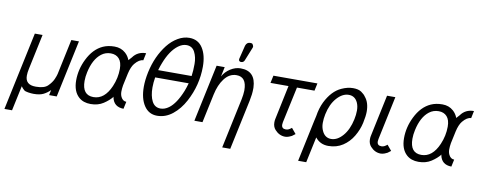

<svg xmlns="http://www.w3.org/2000/svg" viewBox="-76 -1159 4346 1733"><g transform="rotate(10 2097.0 -292.5)"><path d="M135.3 -36.1 86.4 192.9H16.6L168.9 -524.4H239.7L171.4 -202.1Q163.6 -166.5 163.6 -138.2Q163.6 -54.2 258.3 -54.2Q258.3 -54.2 261.7 -54.2Q336.4 -54.2 368.7 -85.4Q402.8 -118.7 417.2 -151.9Q431.6 -185.1 435.1 -202.1L503.4 -524.4H573.2L461.9 0H392.1L402.3 -47.9Q375.5 -21 342 -3.9Q308.6 13.2 252 13.2Q230.5 13.2 201.9 8.8Q173.3 4.4 164.1 -3.9Q146.5 -18.6 135.3 -36.1Z M685.1 -182.1Q685.1 -51.8 788.6 -51.8Q890.1 -51.8 945.8 -181.2Q980 -260.7 980 -343.8Q980 -405.8 952.1 -436.8Q924.3 -467.8 876 -467.8Q827.6 -467.8 790 -439Q720.7 -385.7 694.3 -262.2Q685.1 -220.2 685.1 -182.1ZM1074.7 4.9Q984.9 3.4 967.8 -81.1L969.2 -87.4Q939.5 -49.8 890.6 -17.8Q841.8 14.2 774.2 14.2Q706.5 14.2 665 -23.4Q609.4 -73.7 609.4 -174.3Q609.4 -274.9 656.2 -369.6Q708 -475.1 793.9 -513.7Q839.4 -534.2 898.9 -534.2Q958.5 -534.2 999.5 -497.6Q1027.8 -472.7 1042 -435.1Q1049.3 -444.8 1068.8 -464.8Q1111.3 -524.4 1189 -524.4L1174.8 -457Q1137.7 -457 1098.1 -409.2Q1072.3 -377.4 1058.1 -314.5L1034.2 -203.1Q1028.8 -170.9 1028.8 -144Q1028.8 -117.2 1039.6 -95.7Q1057.1 -61.5 1088.9 -61.5Z M1220.7 -223.6Q1220.7 -284.7 1236.3 -358.9Q1269 -509.8 1353 -617.2Q1393.6 -668.5 1445.1 -698.7Q1496.6 -729 1550.3 -729Q1630.9 -729 1672.6 -663.8Q1714.4 -598.6 1714.4 -493.7Q1714.4 -324.2 1632.8 -170.9Q1588.9 -88.4 1524.4 -37.1Q1460 14.2 1383.3 14.2Q1306.6 14.2 1263.7 -50.8Q1220.7 -115.7 1220.7 -223.6ZM1614.3 -323.7H1307.1Q1298.8 -273.9 1298.8 -231Q1298.8 -152.8 1324.2 -104Q1349.6 -55.2 1402.8 -55.2Q1441.4 -55.2 1478.5 -82.5Q1541 -128.4 1590.3 -250.5Q1603.5 -284.2 1614.3 -323.7ZM1322.3 -393.1H1628.9Q1636.2 -442.4 1636.2 -504.6Q1636.2 -566.9 1612.3 -613.5Q1588.4 -660.2 1535.6 -660.2Q1497.6 -660.2 1460 -631.8Q1391.6 -580.6 1345.2 -460.9Q1333.5 -432.1 1322.3 -393.1Z M2043.5 -595.2Q2021.5 -598.1 2025.4 -621.1L2056.2 -746.1Q2067.4 -779.3 2097.2 -779.3Q2101.6 -779.3 2110.4 -778.3Q2119.6 -777.3 2125 -764.9Q2130.4 -752.4 2129.4 -747.1Q2127.9 -739.7 2126.5 -738.3L2077.1 -615.7Q2068.4 -595.2 2046.4 -595.2ZM2120.1 -349.1Q2120.1 -471.2 2027.8 -471.2Q1961.4 -471.2 1915.5 -409.2Q1873.5 -354 1854 -263.7L1797.9 0H1723.6L1835 -523.9H1909.2L1890.6 -435.5Q1915 -480.5 1960.4 -509.3Q2005.9 -538.1 2053.7 -538.1Q2190.9 -538.1 2196.8 -387.7V-375.5Q2196.8 -326.2 2183.6 -264.2L2086.4 193.4H2012.7L2109.9 -264.2Q2119.1 -308.1 2120.1 -344.7Z M2355.5 -524.4H2758.8L2744.1 -455.6H2583.5L2512.7 -126Q2510.3 -115.7 2510.3 -104Q2510.3 -65.9 2549.8 -65.9L2563 -67.4L2574.7 -71.3L2585 -77.1L2593.8 -83L2602.5 -89.8L2644 -40Q2620.6 -22 2614.7 -18.1Q2608.9 -14.2 2590.1 -7.1Q2571.3 0 2554.7 0Q2500.5 0 2460.4 -44.9Q2437 -70.8 2437 -110.8Q2437 -128.9 2439.9 -141.1L2505.9 -455.6H2340.8Z M3143.6 -263.7Q3152.8 -305.7 3152.8 -345.7Q3152.8 -385.7 3138.7 -417Q3113.3 -472.2 3056.2 -472.2Q2999 -472.2 2948 -415.3Q2897 -358.4 2877 -262.7Q2868.2 -220.7 2868.2 -181.4Q2868.2 -142.1 2883.8 -109.4Q2910.2 -52.2 2966.8 -52.2Q3023.4 -52.2 3073.2 -109.4Q3123 -166.5 3143.6 -263.7ZM2833 -42.5 2782.7 193.4H2708.5L2788.1 -182.1L2799.3 -231.9Q2810.5 -306.2 2838.4 -363.3Q2893.6 -475.1 2979.5 -513.7Q3034.2 -538.6 3083.7 -538.6Q3133.3 -538.6 3160.6 -519.8Q3188 -501 3200.7 -481.4Q3241.2 -433.6 3241.2 -350.6Q3241.2 -309.6 3227.3 -245.6Q3213.4 -181.6 3177.5 -121.1Q3141.6 -60.5 3085 -23.4Q3027.8 14.2 2952.6 14.2Q2877.4 14.2 2833 -42.5Z M3397 -524.4H3473.1L3388.7 -126Q3386.2 -115.7 3386.2 -104Q3386.2 -65.9 3425.8 -65.9L3439 -67.4L3450.7 -71.3L3460.9 -77.1L3469.7 -83L3478.5 -89.8L3520 -40Q3496.6 -22 3490.7 -18.1Q3484.9 -14.2 3466.1 -7.1Q3447.3 0 3430.7 0Q3376.5 0 3336.4 -44.9Q3313 -70.8 3313 -110.8Q3313 -128.9 3315.9 -141.1Z M3689.9 -182.1Q3689.9 -51.8 3793.5 -51.8Q3895 -51.8 3950.7 -181.2Q3984.9 -260.7 3984.9 -343.8Q3984.9 -405.8 3957 -436.8Q3929.2 -467.8 3880.9 -467.8Q3832.5 -467.8 3794.9 -439Q3725.6 -385.7 3699.2 -262.2Q3689.9 -220.2 3689.9 -182.1ZM4079.6 4.9Q3989.7 3.4 3972.7 -81.1L3974.1 -87.4Q3944.3 -49.8 3895.5 -17.8Q3846.7 14.2 3779.1 14.2Q3711.4 14.2 3669.9 -23.4Q3614.3 -73.7 3614.3 -174.3Q3614.3 -274.9 3661.1 -369.6Q3712.9 -475.1 3798.8 -513.7Q3844.2 -534.2 3903.8 -534.2Q3963.4 -534.2 4004.4 -497.6Q4032.7 -472.7 4046.9 -435.1Q4054.2 -444.8 4073.7 -464.8Q4116.2 -524.4 4193.8 -524.4L4179.7 -457Q4142.6 -457 4103 -409.2Q4077.1 -377.4 4063 -314.5L4039.1 -203.1Q4033.7 -170.9 4033.7 -144Q4033.7 -117.2 4044.4 -95.7Q4062 -61.5 4093.8 -61.5Z"/></g></svg>

Font: Tuffy
Style: Italic
Weight: 400
Italic angle: -12°
Designer: Thatcher Ulrich, Karoly Barta and Michael Everson
Version: Version 001.271